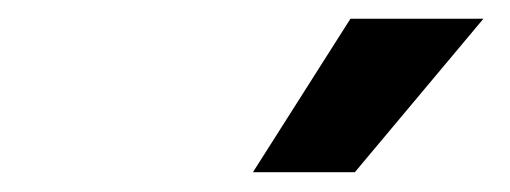

<svg xmlns="http://www.w3.org/2000/svg" viewBox="-20 -797 537 202"><path d="M246.1 -615.8H353.3L488.6 -777.3H348.7Z"/></svg>

Font: Margiela Sans
Style: Bold Italic
Weight: 700
Italic angle: -9.39999°
Designer: Stefan Endress, Andreas Faust
Version: Version 1.100;FEAKit 1.0